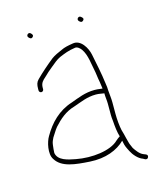

<svg xmlns="http://www.w3.org/2000/svg" viewBox="-101 -694 699 810"><g transform="rotate(-15 249.0 -289.0)"><path d="M94 -360V-367C94 -387.4 104.3 -396.8 116 -407C128.1 -419.1 141.6 -431.1 156 -442.5C170.1 -453.7 182.7 -465.6 199 -473C221.6 -482.4 239.8 -490 268 -494C278.8 -496.7 290.5 -485.8 296 -478C315.4 -450.3 317.6 -410 326 -371L330 -343C332 -333 333.7 -322.7 335 -312L337 -298L327 -299C319 -300.3 311 -301 303 -301C260.4 -301 229 -286.4 197 -275C136.5 -256.1 95.7 -213.3 67 -163C54 -142.3 41.2 -90.5 59 -65C84.1 -23.2 143.2 -17.9 206 -14C274.2 -9.7 327.4 -31.4 360 -64L364 -46C366 -39.3 368.3 -33.3 371 -28L378 -14C386.6 3.2 405.1 25.4 425 32L434 37C440.7 39 445.2 37 447.5 31C449.8 25 448 20.7 442 18L432 14C416 8 403.3 -10.6 395 -23L389 -37C387 -41 385.3 -45.7 384 -51L379 -70C376.2 -82.4 372.9 -95.2 369 -108C364.5 -128.3 362 -157.6 362 -181V-231C362 -248.8 359.3 -265.8 358 -284C358 -294 357 -304.3 355 -315C349.4 -360 339.4 -406 331 -448C325 -477.8 300.4 -521.3 264 -514C243.9 -510.7 227.9 -507.9 212 -500C196.6 -493.1 179.5 -486.1 166 -476C138.9 -454.3 111 -430 87 -406C76.6 -395.6 74 -384.7 74 -367V-360C74 -354.7 78.7 -350 84 -350C89.3 -350 94 -354.7 94 -360ZM314 -599C318.7 -594.3 324.2 -589.2 331.5 -596C339.2 -603.1 333.4 -608.9 328 -613C318.7 -622.3 304.7 -608.3 314 -599ZM91 -587C95.6 -582.4 101.1 -577.1 108 -584C114.9 -590.9 109.6 -596.4 105 -601C95.7 -610.3 81.7 -596.3 91 -587ZM342 -230V-181C342 -173.7 342.7 -165 344 -155C345.8 -129.6 348.4 -103.9 355 -84H354C348.7 -80.7 343 -76.3 337 -71C302 -36 219.1 -26.4 151 -39.5C117.6 -45.9 75.7 -54 70 -88C70 -99.4 71.9 -110.6 73 -122C74.3 -134.6 78.6 -143.2 83 -152C91.7 -164.2 98.7 -178.5 110 -192C135.2 -219.7 162.1 -244.3 203 -256C233.4 -266.1 263.6 -281 303 -281C309.7 -281 316.7 -280.3 324 -279L336 -277H339C339 -260.4 342 -245.7 342 -230Z"/></g></svg>

Font: HoneyBee
Style: UltLit
Weight: 100
Foundry: Cannot Into Space Fonts
Version: Version 0.89